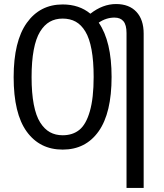

<svg xmlns="http://www.w3.org/2000/svg" viewBox="-20 -721 802 941"><path d="M548.8 -701.2Q612.8 -701.2 648.4 -663.1Q684.1 -625 684.1 -556.2V200.2H600.1V-559.1Q600.1 -598.6 585.2 -616.7Q570.3 -634.8 541 -634.8Q500 -634.8 463.9 -609.9Q526.9 -518.6 526.9 -344.2Q526.9 -167 463.4 -77.4Q399.9 12.2 287.1 12.2Q174.8 12.2 110.8 -76.2Q46.9 -164.6 46.9 -342.8Q46.9 -518.6 111.3 -608.9Q175.8 -699.2 287.1 -699.2Q368.2 -699.2 422.9 -653.8Q483.4 -701.2 548.8 -701.2ZM287.1 -58.1Q336.4 -58.1 369.1 -84.7Q401.9 -111.3 420.4 -175.8Q439 -240.2 439 -344.2Q439 -421.9 428.7 -477.5Q418.5 -533.2 398.4 -566.4Q378.4 -599.6 351.1 -614.7Q323.7 -629.9 287.1 -629.9Q251.5 -629.9 224.1 -614.5Q196.8 -599.1 176.3 -565.7Q155.8 -532.2 145.3 -476.3Q134.8 -420.4 134.8 -342.8Q134.8 -265.1 145.5 -209.2Q156.2 -153.3 177 -120.6Q197.8 -87.9 224.9 -73Q252 -58.1 287.1 -58.1Z"/></svg>

Font: Fira Sans Compressed Book
Style: Regular
Weight: 350
Width: 1
Designer: Carrois Corporate & Edenspiekermann AG
Foundry: Carrois Corporate GbR & Edenspiekermann AG
Version: Version 4.203;PS 004.203;hotconv 1.0.88;makeotf.lib2.5.64775